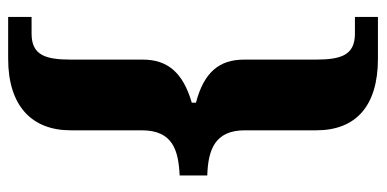

<svg xmlns="http://www.w3.org/2000/svg" viewBox="-252 -548 924 459"><g transform="rotate(90 209.5 -318.0)"><path d="M20 124H120C233 124 291 67 291 -25V-195C291 -270 339 -283 399 -286V-352C339 -354 291 -369 291 -442V-613C291 -707 233 -760 120 -760H20V-705H60C112 -705 122 -671 122 -610V-440C122 -381 152 -344 225 -325V-315C153 -294 122 -257 122 -198V-27C122 34 112 68 60 68H20Z"/></g></svg>

Font: Noto Serif Lao SemiCondensed ExtraBold
Style: Regular
Weight: 800
Width: 4
Designer: Monotype Design Team
Foundry: Monotype Imaging Inc.
Version: Version 2.003